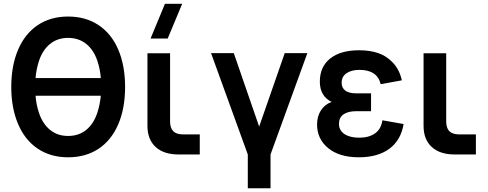

<svg xmlns="http://www.w3.org/2000/svg" viewBox="-20 -823 2602 1023"><path d="M342.8 15.1Q249.5 15.1 180.9 -31Q112.3 -77.1 76.2 -162.6Q40 -248 40 -359.9Q40 -472.7 76.2 -557.6Q112.3 -642.6 180.7 -689Q249.5 -734.9 342.8 -734.9Q436.5 -734.9 505.4 -689Q574.2 -643.1 610.4 -558.1Q646.5 -472.7 646.5 -359.9Q646.5 -246.1 610.4 -161.4Q574.2 -76.7 505.9 -30.8Q437 15.1 342.8 15.1ZM169.4 -407.2H517.1Q513.7 -453.6 499.5 -496.6Q480 -556.2 439.9 -588.6Q399.9 -621.1 342.8 -621.1Q286.1 -621.1 246.3 -588.6Q206.5 -556.2 187 -496.6Q173.3 -453.1 169.4 -407.2ZM342.8 -98.6Q399.9 -98.6 439.7 -131.1Q479.5 -163.6 499 -223.6Q512.7 -266.1 517.1 -313H169.4Q172.9 -266.6 187 -223.6Q206.5 -164.1 246.3 -131.3Q286.1 -98.6 342.8 -98.6Z M873.5 -617.7H782.2L858.9 -802.7H950.7ZM1044.4 -106.9V0H930.7Q852.5 0 809.1 -40Q765.6 -80.1 765.6 -152.3V-539.1H886.2V-176.8Q886.2 -140.6 903.1 -123.8Q919.9 -106.9 956.1 -106.9Z M1421.4 180.2H1300.3V0L1104.5 -540H1225.6L1360.8 -148.4L1497.1 -540H1617.7L1421.4 0Z M1891.6 15.1Q1788.6 15.1 1729 -33.4Q1669.4 -82 1669.4 -159.7Q1669.4 -203.6 1690.4 -235.6Q1711.4 -267.6 1747.1 -279.8Q1684.1 -311 1684.1 -388.2Q1684.1 -467.3 1739.3 -511.2Q1794.4 -555.2 1893.6 -555.2Q1949.7 -555.2 1994.1 -540.5Q2038.6 -525.9 2073.5 -489Q2108.4 -452.1 2121.1 -395L2008.3 -374.5Q1990.2 -450.7 1895.5 -450.7Q1852.5 -450.7 1826.4 -432.9Q1800.3 -415 1800.3 -381.8Q1800.3 -355 1819.8 -340.3Q1839.4 -325.7 1877.4 -325.7H1957V-230.5H1877.4Q1835 -230.5 1810.5 -213.9Q1786.1 -197.3 1786.1 -162.6Q1786.1 -128.9 1814.9 -109.1Q1843.8 -89.4 1894.5 -89.4Q1945.3 -89.4 1978 -112.3Q2010.7 -135.3 2017.6 -182.1L2130.4 -162.1Q2116.2 -75.7 2054.4 -30.3Q1992.7 15.1 1891.6 15.1Z M2515.6 -106.9V0H2401.9Q2323.7 0 2280.3 -40Q2236.8 -80.1 2236.8 -152.3V-539.1H2357.4V-176.8Q2357.4 -140.6 2374.3 -123.8Q2391.1 -106.9 2427.2 -106.9Z"/></svg>

Font: Vela Sans Bd
Style: Bold
Weight: 700
Designer: Principal design: Mikhail Sharanda - project Manrope.
Design modification: Ravid Balaliev
Foundry: Mikhail Sharanda
Version: Version 1.001